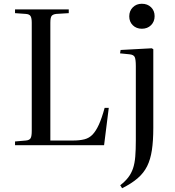

<svg xmlns="http://www.w3.org/2000/svg" viewBox="-20 -773 929 1022"><path d="M60 0V-20L118 -25Q137 -27 143 -37.5Q149 -48 149 -76V-652Q149 -677 142.5 -687.5Q136 -698 116 -699L60 -703V-723H346V-703L280 -699Q262 -697 255 -688.5Q248 -680 248 -652V-25H368Q404 -25 429.5 -31.5Q455 -38 473 -57Q491 -76 506.5 -110Q522 -144 537 -199H559L534 0ZM630 229 620 213Q646 193 662.5 171.5Q679 150 688 123.5Q697 97 700 60.5Q703 24 703 -26V-421Q703 -457 697 -469.5Q691 -482 669 -484L619 -489L622 -507L788 -516L796 -511V-92Q796 -24 788.5 26Q781 76 763 112Q745 148 712.5 176Q680 204 630 229ZM735 -620Q706 -620 687 -638.5Q668 -657 668 -686Q668 -715 687 -734Q706 -753 735 -753Q765 -753 784 -734.5Q803 -716 803 -687Q803 -658 784 -639Q765 -620 735 -620Z"/></svg>

Font: Literata 60pt
Style: Regular
Weight: 400
Designer: Latin by Veronika Burian and Jose Scaglione. Greek by Irene Vlachou. Cyrillic by Vera Evstafieva.
Foundry: TypeTogether
Version: Version 3.002